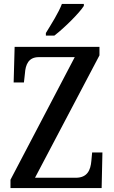

<svg xmlns="http://www.w3.org/2000/svg" viewBox="-20 -951 575 971"><path d="M212 -784V-771H255C307 -811 382 -886 404 -921V-931H293C276 -886 240 -830 212 -784ZM33 0H494L498 -180H446L442 -137C438 -91 422 -52 363 -52H157L483 -671V-714H54L49 -534H101L106 -579C109 -624 124 -662 176 -662H358L33 -42Z"/></svg>

Font: Noto Serif Devanagari Condensed Medium
Style: Regular
Weight: 500
Width: 3
Designer: Universal Thirst, Indian Type Foundry and the Monotype Design Team
Foundry: Monotype Imaging Inc.
Version: Version 2.004